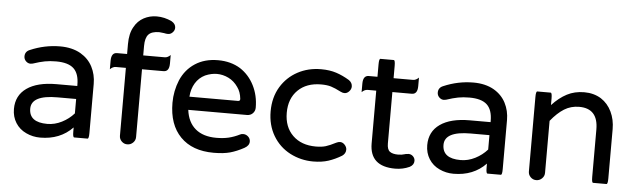

<svg xmlns="http://www.w3.org/2000/svg" viewBox="-47 -896 3565 1077"><g transform="rotate(5 1735.5 -357.0)"><path d="M125 -6.8Q86.9 -24.4 65.4 -58.6Q43.9 -92.8 43.9 -136.7Q43.9 -212.9 103 -254.4Q162.1 -295.9 269.5 -295.9H386.7V-302.7Q386.7 -365.2 356 -394Q325.2 -422.9 256.8 -422.9Q221.7 -422.9 193.4 -417.5Q165 -412.1 127 -399.4L114.3 -397.5Q99.6 -397.5 88.4 -408.7Q77.1 -419.9 77.1 -435.5Q77.1 -462.9 103.5 -473.6Q185.5 -508.8 272.5 -508.8Q339.8 -508.8 387.7 -481.4Q432.6 -455.1 455.1 -411.6Q477.5 -368.2 477.5 -315.4V-39.1Q477.5 -6.8 469.7 -6.8H394.5Q386.7 -6.8 386.7 -39.1V-62.5Q316.4 10.7 204.1 10.7Q162.1 10.7 125 -6.8ZM386.7 -141.6V-222.7H281.2Q134.8 -222.7 134.8 -146.5Q134.8 -69.3 237.3 -69.3Q279.3 -69.3 318.8 -89.4Q358.4 -109.4 386.7 -141.6Z M649.4 -39.1V-420.9H592.8Q576.2 -420.9 560.5 -405.3Q560.5 -420.9 560.5 -453.1Q560.5 -499 592.8 -499H649.4V-554.7Q649.4 -614.3 670.9 -651.4Q690.4 -687.5 724.1 -705.6Q757.8 -723.6 796.9 -723.6Q840.8 -723.6 881.8 -704.1Q905.3 -690.4 905.3 -668.9Q905.3 -654.3 894 -642.6Q882.8 -630.9 868.2 -630.9Q857.4 -630.9 845.7 -633.8L819.3 -636.7Q776.4 -636.7 758.3 -617.2Q740.2 -597.7 740.2 -551.8V-499H861.3Q877.9 -499 893.6 -514.6Q893.6 -499 893.6 -466.8Q893.6 -420.9 861.3 -420.9H740.2V-39.1Q740.2 -20.5 726.6 -7.3Q712.9 5.9 694.3 5.9Q675.8 5.9 662.6 -7.3Q649.4 -20.5 649.4 -39.1Z M926.8 -249Q926.8 -315.4 952.1 -377Q978.5 -438.5 1032.2 -473.6Q1085.9 -508.8 1161.1 -508.8Q1233.4 -508.8 1287.1 -475.6Q1337.9 -442.4 1366.2 -386.2Q1394.5 -330.1 1394.5 -261.7Q1394.5 -243.2 1381.8 -230Q1369.1 -216.8 1348.6 -216.8H1018.6Q1027.3 -147.5 1070.8 -110.8Q1114.3 -74.2 1188.5 -74.2Q1227.5 -74.2 1258.3 -81.5Q1289.1 -88.9 1320.3 -104.5Q1327.1 -108.4 1337.9 -108.4Q1353.5 -108.4 1365.7 -97.2Q1377.9 -85.9 1377.9 -69.3Q1377.9 -46.9 1351.6 -32.2Q1310.5 -9.8 1273.4 0.5Q1236.3 10.7 1180.7 10.7Q1060.5 10.7 993.7 -57.6Q926.8 -126 926.8 -249ZM1303.7 -303.7Q1299.8 -342.8 1280.3 -369.1Q1258.8 -400.4 1227.1 -416Q1195.3 -431.6 1161.1 -431.6Q1129.9 -431.6 1095.7 -417Q1061.5 -400.4 1041.5 -367.7Q1021.5 -335 1018.6 -291H1292Q1304.7 -291 1303.7 -303.7Z M1611.3 -20.5Q1549.8 -52.7 1514.6 -112.3Q1479.5 -171.9 1479.5 -249Q1479.5 -328.1 1515.6 -387.7Q1550.8 -445.3 1609.9 -477.1Q1668.9 -508.8 1741.2 -508.8Q1790 -508.8 1827.1 -496.6Q1864.3 -484.4 1901.4 -461.9Q1920.9 -448.2 1920.9 -426.8Q1920.9 -412.1 1909.2 -399.4Q1897.5 -386.7 1882.8 -386.7Q1873 -386.7 1861.3 -392.6Q1827.1 -410.2 1804.7 -417Q1782.2 -423.8 1749 -423.8Q1667 -423.8 1618.7 -376.5Q1570.3 -329.1 1570.3 -249Q1570.3 -168.9 1618.7 -121.6Q1667 -74.2 1749 -74.2Q1782.2 -74.2 1804.7 -81.1Q1827.1 -87.9 1861.3 -105.5Q1873 -111.3 1882.8 -111.3Q1897.5 -111.3 1909.2 -98.6Q1920.9 -85.9 1920.9 -71.3Q1920.9 -49.8 1901.4 -36.1Q1864.3 -13.7 1827.1 -1.5Q1790 10.7 1741.2 10.7Q1671.9 10.7 1611.3 -20.5Z M2307.6 -42Q2307.6 -19.5 2284.2 -6.8Q2246.1 10.7 2203.1 10.7Q2059.6 10.7 2059.6 -119.1V-416H2010.7Q1994.1 -416 1978.5 -400.4Q1978.5 -416 1978.5 -448.2Q1978.5 -494.1 2010.7 -494.1H2059.6V-563.5Q2059.6 -595.7 2067.4 -595.7H2142.6Q2150.4 -595.7 2150.4 -563.5V-494.1H2259.8Q2276.4 -494.1 2292 -509.8Q2292 -494.1 2292 -461.9Q2292 -416 2259.8 -416H2150.4V-127Q2150.4 -92.8 2166 -81.1Q2181.6 -69.3 2212.9 -69.3Q2233.4 -69.3 2252 -75.2Q2253.9 -75.2 2254.9 -76.2Q2264.6 -78.1 2271.5 -78.1Q2286.1 -78.1 2296.9 -67.4Q2307.6 -56.6 2307.6 -42Z M2452.1 -6.8Q2414.1 -24.4 2392.6 -58.6Q2371.1 -92.8 2371.1 -136.7Q2371.1 -212.9 2430.2 -254.4Q2489.3 -295.9 2596.7 -295.9H2713.9V-302.7Q2713.9 -365.2 2683.1 -394Q2652.3 -422.9 2584 -422.9Q2548.8 -422.9 2520.5 -417.5Q2492.2 -412.1 2454.1 -399.4L2441.4 -397.5Q2426.8 -397.5 2415.5 -408.7Q2404.3 -419.9 2404.3 -435.5Q2404.3 -462.9 2430.7 -473.6Q2512.7 -508.8 2599.6 -508.8Q2667 -508.8 2714.8 -481.4Q2759.8 -455.1 2782.2 -411.6Q2804.7 -368.2 2804.7 -315.4V-39.1Q2804.7 -6.8 2796.9 -6.8H2721.7Q2713.9 -6.8 2713.9 -39.1V-62.5Q2643.6 10.7 2531.2 10.7Q2489.3 10.7 2452.1 -6.8ZM2713.9 -141.6V-222.7H2608.4Q2461.9 -222.7 2461.9 -146.5Q2461.9 -69.3 2564.5 -69.3Q2606.4 -69.3 2646 -89.4Q2685.5 -109.4 2713.9 -141.6Z M2952.1 -39.1V-458Q2952.1 -490.2 2960 -490.2H3035.2Q3043 -490.2 3043 -458V-420.9Q3083 -463.9 3126 -486.3Q3168.9 -508.8 3223.6 -508.8Q3277.3 -508.8 3318.4 -483.4Q3357.4 -458 3378.4 -414.1Q3399.4 -370.1 3399.4 -316.4V-39.1Q3399.4 -6.8 3391.6 -6.8Q3391.6 -6.8 3316.4 -6.8Q3308.6 -6.8 3308.6 -39.1V-306.6Q3308.6 -424.8 3202.1 -424.8Q3155.3 -424.8 3117.7 -401.4Q3080.1 -377.9 3043 -332V-39.1Q3043 -20.5 3029.3 -7.3Q3015.6 5.9 2997.1 5.9Q2978.5 5.9 2965.3 -7.3Q2952.1 -20.5 2952.1 -39.1Z"/></g></svg>

Font: YuPearl-Regular
Style: Regular
Weight: 400
Designer: Max Yao
Foundry: Max-Everyday
Version: Version 1.011; ttfautohint (v1.8.3)